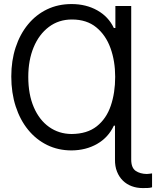

<svg xmlns="http://www.w3.org/2000/svg" viewBox="-20 -749 789 971"><path d="M643.6 -718.8V57.6Q643.6 99.6 666 115Q688.5 130.4 722.7 130.9Q729.5 130.4 736.6 129.6Q743.7 128.9 749 127.9V198.2Q739.7 201.2 726.8 201.7Q713.9 202.1 701.2 202.1Q671.9 202.1 646.2 192.6Q620.6 183.1 601.6 164.6Q582.5 146 571.8 119.1Q561 92.3 561.5 57.6V-113.3H555.7Q527.8 -53.7 471.2 -21.2Q414.6 11.2 341.8 11.7Q274.4 11.7 218.5 -15.6Q162.6 -43 122.1 -92.8Q81.5 -142.6 59.3 -211.2Q37.1 -279.8 37.1 -362.3Q37.1 -442.4 59.1 -509.3Q81.1 -576.2 121.6 -625.5Q162.1 -674.8 218 -701.7Q273.9 -728.5 341.8 -728.5Q415.5 -728.5 472.2 -696.5Q528.8 -664.6 555.7 -607.4H563.5V-718.8ZM341.8 -71.3Q420.9 -71.8 469.5 -110.4Q518.1 -148.9 540.3 -214.4Q562.5 -279.8 562.5 -360.4Q562.5 -439.9 538.8 -505.6Q515.1 -571.3 466.8 -610.8Q418.5 -650.4 343.8 -650.4Q276.9 -650.4 227.1 -612.8Q177.2 -575.2 150.1 -509.8Q123 -444.3 123 -360.4Q123 -271.5 150.9 -206.8Q178.7 -142.1 228.3 -106.9Q277.8 -71.8 341.8 -71.3Z"/></svg>

Font: Inter Display V
Style: Regular
Weight: 400
Designer: Rasmus Andersson
Foundry: rsms
Version: Version 3.015;git-src